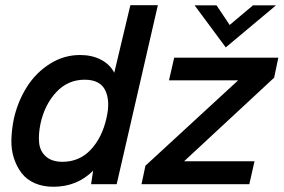

<svg xmlns="http://www.w3.org/2000/svg" viewBox="-20 -710 1093 740"><path d="M482.4 -689.9H588.4L429.7 0H331.1L338.9 -52.2Q277.3 9.8 185.5 9.8Q145.5 9.8 114.3 -3.9Q83 -17.6 64 -42Q44.9 -66.4 33.9 -99.6Q22.9 -132.8 23.9 -171.9Q24.9 -210.9 33.7 -253.9Q49.3 -320.8 84 -375.5Q118.7 -430.2 172.4 -464.1Q226.1 -498 288.6 -498Q334 -498 368.7 -480.2Q403.3 -462.4 420.4 -429.7ZM1043.9 -689.5 850.1 -527.3 730 -689.5H814.5L865.2 -613.8L955.1 -689.5ZM1052.7 -487.8 1036.6 -410.6 689.5 -88.4H960.9L940.9 0H525.4L540.5 -71.3L897.9 -400.4H631.3L651.4 -487.8ZM390.1 -253.9Q405.8 -319.8 386 -361.3Q366.2 -402.8 306.2 -402.8Q241.7 -402.8 197 -355Q152.3 -307.1 136.2 -233.9Q127.4 -191.9 130.9 -159.2Q134.3 -126.5 157.5 -106.4Q180.7 -86.4 220.7 -86.4Q286.1 -86.4 329.8 -133.1Q373.5 -179.7 390.1 -253.9Z"/></svg>

Font: HK Grotesk SemiBold Italic
Style: Regular
Weight: 600
Italic angle: -13°
Designer: Alfredo Marco Pradil and Stefan Peev
Foundry: Hanken Design Co.
Version: Version 1.000;PS 001.000;hotconv 1.0.88;makeotf.lib2.5.64775